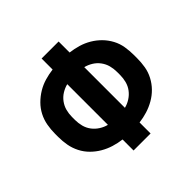

<svg xmlns="http://www.w3.org/2000/svg" viewBox="-183 -910 1085 1085"><g transform="rotate(-45 360.0 -367.5)"><path d="M292 0H428V-88Q461 -92 493.5 -102Q526 -112 555.5 -129Q585 -146 608.5 -170Q632 -194 648 -224.5Q664 -255 669.5 -288Q675 -321 675 -355V-380Q675 -414 669.5 -447.5Q664 -481 648 -511Q632 -541 608.5 -565Q585 -589 555.5 -606.5Q526 -624 493.5 -633.5Q461 -643 428 -647V-735H292V-647Q259 -643 226.5 -633.5Q194 -624 165 -606.5Q136 -589 112 -565Q88 -541 72.5 -511Q57 -481 51 -447.5Q45 -414 45 -380V-355Q45 -321 51 -288Q57 -255 72.5 -224.5Q88 -194 112 -170Q136 -146 165 -129Q194 -112 226.5 -102Q259 -92 292 -88ZM292 -205Q268 -211 246 -225Q224 -239 208.5 -259.5Q193 -280 186.5 -305Q180 -330 180 -355V-380Q180 -406 186.5 -430.5Q193 -455 208.5 -476Q224 -497 246 -510.5Q268 -524 292 -530ZM428 -205V-530Q452 -524 474 -510.5Q496 -497 511.5 -476Q527 -455 533.5 -430.5Q540 -406 540 -380V-355Q540 -330 533.5 -305Q527 -280 511.5 -259.5Q496 -239 474 -225Q452 -211 428 -205Z"/></g></svg>

Font: Iosevka Sparkle Extrabold
Style: Regular
Weight: 800
Designer: Belleve Invis
Foundry: Belleve Invis
Version: Version 4.5.0; ttfautohint (v1.8.3)